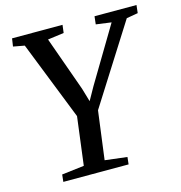

<svg xmlns="http://www.w3.org/2000/svg" viewBox="-109 -841 885 939"><g transform="rotate(-15 333.0 -371.5)"><path d="M449 -703 453.5 -743H666L661.5 -703L603.5 -693L351 -294.5L319 -50L431 -36.5L427 0H96.5L100.5 -36.5L213.5 -50L244.5 -293.5L87 -692.5L30 -703L36 -743H291.5L286.5 -703L204.5 -692L303 -416L323 -348L360 -414L526.5 -692.5Z"/></g></svg>

Font: Merriweather Text
Style: Italic
Weight: 400
Italic angle: -7.8°
Designer: Eben Sorkin
Foundry: Eben Sorkin
Version: Version 2.100